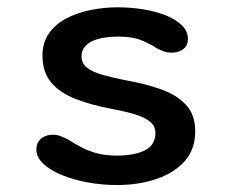

<svg xmlns="http://www.w3.org/2000/svg" viewBox="-20 -508 659 538"><path d="M307.5 10.5Q265.5 10.5 225 3Q184.5 -4.5 152.2 -18Q120 -31.5 101 -49.5Q82 -67.5 82 -88.5Q82 -108.5 95 -119.5Q108 -130.5 128.5 -130.5Q139 -130.5 150 -126.5Q161 -122.5 175 -114.5Q190.5 -104.5 209 -94.8Q227.5 -85 251.5 -78.5Q275.5 -72 307.5 -72Q356.5 -72 386 -86.8Q415.5 -101.5 415.5 -135.5Q415.5 -155.5 399.2 -168Q383 -180.5 354.2 -188.8Q325.5 -197 288 -204Q234.5 -214 191.5 -230.8Q148.5 -247.5 123.8 -276.5Q99 -305.5 99 -352Q99 -389 117.2 -414.8Q135.5 -440.5 166 -456.5Q196.5 -472.5 234 -480Q271.5 -487.5 309.5 -487.5Q346.5 -487.5 381.8 -481.8Q417 -476 445 -464.8Q473 -453.5 489.8 -437Q506.5 -420.5 506.5 -399.5Q506.5 -380.5 493.8 -370.5Q481 -360.5 461.5 -360.5Q449.5 -360.5 439.5 -363.8Q429.5 -367 418 -373.5Q403.5 -383.5 378 -394.5Q352.5 -405.5 311 -405.5Q294.5 -405.5 276.8 -403.2Q259 -401 243.2 -394.8Q227.5 -388.5 218 -377.5Q208.5 -366.5 208.5 -349.5Q208.5 -330 224.2 -318Q240 -306 267.5 -298.2Q295 -290.5 330 -283.5Q384.5 -274 429.2 -258.5Q474 -243 500.5 -215Q527 -187 527 -140Q527 -88.5 496.5 -55.2Q466 -22 416.2 -5.8Q366.5 10.5 307.5 10.5Z"/></svg>

Font: Sono ExtraLight Monospace Medium
Style: Regular
Weight: 500
Version: Version 2.112